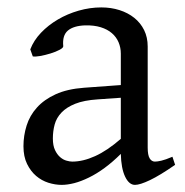

<svg xmlns="http://www.w3.org/2000/svg" viewBox="-20 -489 504 523"><path d="M176.8 -48.8Q206.1 -48.8 239 -63.7Q272 -78.6 309.1 -110.8V-222.7L246.1 -218.3Q208.5 -215.8 184.8 -206.3Q161.1 -196.8 147.5 -182.4Q133.8 -168 128.9 -149.9Q124 -131.8 124 -111.8Q124 -92.3 129.9 -80.1Q135.7 -67.9 144 -60.8Q152.3 -53.7 161.4 -51.3Q170.4 -48.8 176.8 -48.8ZM457 -40Q415.5 -11.2 388.4 1.7Q361.3 14.6 347.7 14.6Q331.5 14.6 320.8 -7.8Q310.1 -30.3 309.1 -69.8Q287.1 -47.9 265.1 -31.7Q243.2 -15.6 222.2 -5.4Q201.2 4.9 182.4 9.8Q163.6 14.6 147.9 14.6Q130.4 14.6 111.8 8.8Q93.3 2.9 78.4 -9.8Q63.5 -22.5 53.7 -42.5Q43.9 -62.5 43.9 -90.8Q43.9 -119.6 52.5 -147Q61 -174.3 80.6 -196Q100.1 -217.8 131.6 -232.2Q163.1 -246.6 209 -250L309.1 -257.3V-342.8Q309.1 -359.4 303 -373.8Q296.9 -388.2 284.7 -398.7Q272.5 -409.2 254.4 -414.8Q236.3 -420.4 212.4 -419.9Q180.7 -418.9 165 -405.8Q149.4 -392.6 152.3 -363.3Q152.8 -358.9 142.3 -353.3Q131.8 -347.7 117.4 -343.3Q103 -338.9 89.1 -336.4Q75.2 -334 69.3 -335.4L62.5 -354.5Q71.8 -378.9 91.6 -399.7Q111.3 -420.4 137.5 -435.8Q163.6 -451.2 194.3 -460Q225.1 -468.8 255.9 -468.8Q282.7 -468.8 305.7 -461.4Q328.6 -454.1 345.7 -440.4Q362.8 -426.8 372.6 -407Q382.3 -387.2 382.3 -362.3V-86.9Q382.3 -66.4 387.7 -57.6Q393.1 -48.8 401.9 -48.8Q408.7 -48.8 419.4 -51.3Q430.2 -53.7 449.7 -62Z"/></svg>

Font: Gentium Plus CyrE
Style: Regular
Weight: 400
Designer: J. Victor Gaultney, Annie Olsen, Iska Routamaa, Becca Hirsbrunner
Foundry: SIL International
Version: Version 5.000